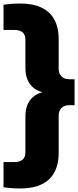

<svg xmlns="http://www.w3.org/2000/svg" viewBox="-34 -838 442 1088"><path d="M79.5 230Q52 230 29 228Q6 226 -14 223.5V80.5H46Q77.5 80.5 93.8 67Q110 53.5 110 22.5V-179Q110 -249.5 151.8 -287.2Q193.5 -325 290 -326V-304.5Q193.5 -306 151.8 -343.8Q110 -381.5 110 -452V-610.5Q110 -642 93.8 -655.2Q77.5 -668.5 46 -668.5H-14V-811.5Q6 -814 29 -816Q52 -818 79.5 -818Q188.5 -818 243.5 -766.5Q298.5 -715 298.5 -617V-448.5Q298.5 -421 314.5 -405Q330.5 -389 358 -389H388.5V-242H358Q330.5 -242 314.5 -226Q298.5 -210 298.5 -182V29Q298.5 127 243.5 178.5Q188.5 230 79.5 230Z"/></svg>

Font: Encode Sans Condensed Thin ExtraBold
Style: Regular
Weight: 800
Version: Version 3.002